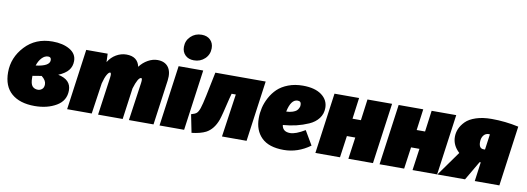

<svg xmlns="http://www.w3.org/2000/svg" viewBox="-64 -1243 4579 1668"><g transform="rotate(10 2225.5 -409.0)"><path d="M339 -557Q431 -557 491.5 -521.5Q552 -486 552 -422Q552 -374 524.5 -340Q497 -306 437 -281Q552 -258 552 -163Q552 -72 472 -25Q392 22 281 22Q150 22 77 -41Q4 -104 4 -227Q4 -357 97 -457Q190 -557 339 -557ZM324 -422Q294 -422 268.5 -395Q243 -368 230 -326Q351 -341 351 -394Q351 -422 324 -422ZM297 -246Q237 -236 218 -233V-218Q218 -162 236 -142Q254 -122 285 -122Q305 -122 321.5 -136Q338 -150 338 -179Q338 -214 297 -246Z M1265 -557Q1330 -557 1361 -515Q1392 -473 1382 -397L1327 0H1110L1158 -335Q1164 -378 1152 -378Q1124 -378 1093 -276L1055 0H838L885 -335Q891 -378 878 -378Q866 -378 850.5 -351Q835 -324 822 -273L782 0H565L639 -536H828L831 -462Q858 -507 901 -532Q944 -557 991 -557Q1090 -557 1109 -470Q1139 -510 1181 -533.5Q1223 -557 1265 -557Z M1575 -609Q1527 -609 1498.5 -637Q1470 -665 1470 -710Q1470 -765 1509 -802.5Q1548 -840 1605 -840Q1653 -840 1681.5 -812Q1710 -784 1710 -739Q1710 -683 1671 -646Q1632 -609 1575 -609ZM1671 -536 1597 0H1380L1454 -536Z M2222 -536 2148 0H1931L1986 -380H1949L1937 -335Q1900 -177 1887 -141Q1855 -53 1790 -18Q1743 6 1665 15L1633 -144Q1667 -153 1681 -165.5Q1695 -178 1706.5 -211.5Q1718 -245 1735 -326L1778 -536Z M2772 -400Q2772 -347 2741.5 -307Q2711 -267 2658.5 -244Q2606 -221 2551.5 -208Q2497 -195 2434 -190Q2442 -132 2508 -132Q2557 -132 2638 -181L2711 -57Q2603 22 2478 22Q2347 22 2282.5 -41.5Q2218 -105 2218 -213Q2218 -259 2228.5 -304.5Q2239 -350 2264 -396.5Q2289 -443 2325.5 -478Q2362 -513 2419.5 -535Q2477 -557 2548 -557Q2654 -557 2713 -513.5Q2772 -470 2772 -400ZM2443 -310Q2475 -311 2498.5 -319Q2522 -327 2532.5 -336.5Q2543 -346 2549 -359Q2555 -372 2555.5 -377.5Q2556 -383 2556 -390Q2556 -421 2525 -421Q2466 -421 2443 -310Z M3046 0 3073 -192H2999L2972 0H2755L2829 -536H3046L3021 -349H3095L3120 -536H3337L3263 0Z M3612 0 3639 -192H3565L3538 0H3321L3395 -536H3612L3587 -349H3661L3686 -536H3903L3829 0Z M4213 -557Q4333 -557 4451 -531L4378 0H4161L4184 -169H4174L4075 0H3831L3986 -217Q3924 -274 3924 -349Q3924 -386 3938.5 -420Q3953 -454 3984.5 -486Q4016 -518 4075 -537.5Q4134 -557 4213 -557ZM4211 -423Q4182 -423 4164.5 -400.5Q4147 -378 4147 -342Q4147 -285 4188 -285H4201L4220 -422Q4214 -423 4211 -423Z"/></g></svg>

Font: Fira Sans Ultra
Style: Italic
Weight: 950
Italic angle: -8°
Designer: Carrois Corporate & Edenspiekermann AG
Foundry: Carrois Corporate GbR & Edenspiekermann AG
Version: Version 4.203;PS 004.203;hotconv 1.0.88;makeotf.lib2.5.64775